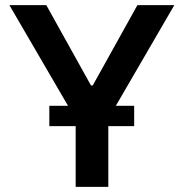

<svg xmlns="http://www.w3.org/2000/svg" viewBox="-20 -727 715 747"><path d="M160.2 -707 334 -394.5H340.8L514.6 -707H658.2L430.7 -315.4H502V-236.3H401.4V0H274.4V-236.3H171.9V-315.4H244.6L16.6 -707Z"/></svg>

Font: Pretendard JP SemiBold
Style: Regular
Weight: 600
Designer: Base glyphs from Inter by Rasmus Andersson; Hangeul glyphs from Noto Sans CJK(Source Han Sans) by Jang Soo-young and Kan
Foundry: Kil Hyung-jin
Version: Version 1.309